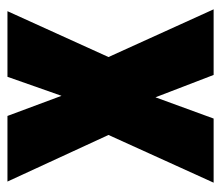

<svg xmlns="http://www.w3.org/2000/svg" viewBox="-59 -534 593 515"><g transform="rotate(-90 237.5 -276.5)"><path d="M133 -282 5 0H177L234 -156L294 0H470L342 -282L465 -553H289L238 -408L184 -553H8Z"/></g></svg>

Font: Noto Sans Thai ExtCond Blk
Style: Regular
Weight: 900
Width: 2
Designer: Monotype Design Team
Foundry: Monotype Imaging Inc.
Version: Version 2.002